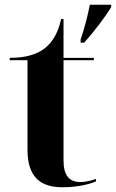

<svg xmlns="http://www.w3.org/2000/svg" viewBox="-20 -780 489 810"><path d="M320 -613V-600H335C374 -643 424 -708 449 -750V-760H359C351 -716 334 -653 320 -613ZM243 10C313 10 364 -5 385 -15V-25C359 -16 337 -12 319 -12C272 -12 248 -40 248 -103V-526H376V-536H248V-700H238C226 -645 204 -605 171 -578C135 -549 86 -536 21 -536V-526H96V-148C96 -31 153 10 243 10Z"/></svg>

Font: Noto Serif Display
Style: Bold
Weight: 700
Designer: Monotype Design Team
Foundry: Monotype Imaging Inc.
Version: Version 2.009